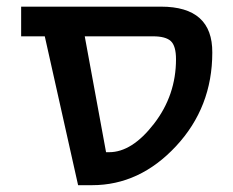

<svg xmlns="http://www.w3.org/2000/svg" viewBox="-20 -542 682 563"><path d="M228.5 -435.5 291 -95.7H299.8Q367.2 -95.7 431.6 -179.2Q496.1 -262.7 496.1 -368.2Q496.1 -407.2 481 -421.4Q465.8 -435.5 428.7 -435.5ZM111.3 -435.5H42V-522.5H452.1Q603.5 -522.5 602.5 -387.7Q602.5 -227.5 496.1 -113.3Q389.6 1 250 1H209Z"/></svg>

Font: Gen Shin Gothic Medium
Style: Regular
Weight: 500
Designer: [Source Han Sans]
Ryoko NISHIZUKA  (kana & ideographs); Paul D. Hunt (Latin, Greek & Cyrillic); Wenlong ZHANG  (bopomofo
Version: Version 1.002.20150607